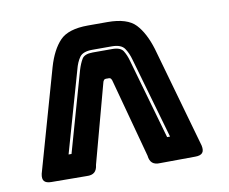

<svg xmlns="http://www.w3.org/2000/svg" viewBox="-65 -798 844 708"><g transform="rotate(-10 357.0 -444.0)"><path d="M43 -208 151 -589Q169 -651 200.5 -684Q232 -717 306 -717H379Q453 -717 484 -684Q515 -651 534 -589L642 -208Q646 -189 638.5 -180.5Q631 -172 612 -172L480 -171Q461 -170 451 -178.5Q441 -187 439 -206L361 -495Q359 -505 355.5 -509Q352 -513 343 -512Q333 -513 329.5 -509Q326 -505 324 -495L246 -206Q244 -187 234 -178.5Q224 -170 205 -171L73 -172Q54 -172 46.5 -180.5Q39 -189 43 -208ZM533 -261 446 -564Q439 -590 426.5 -608Q414 -626 379 -626H306Q271 -626 258.5 -608.5Q246 -591 239 -563L153 -261H164L249 -561Q256 -584 265.5 -600Q275 -616 306 -616H379Q410 -616 420 -600Q430 -584 436 -562L522 -261Z"/></g></svg>

Font: Bungee Inline
Style: Regular
Weight: 400
Designer: David Jonathan Ross
Foundry: David Jonathan Ross
Version: Version 1.001;PS 1.0;hotconv 1.0.72;makeotf.lib2.5.5900